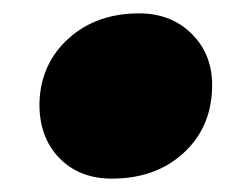

<svg xmlns="http://www.w3.org/2000/svg" viewBox="-20 -450 358 287"><path d="M147 -183Q98 -183 68 -214.5Q38 -246 39 -297Q41 -355 82.5 -392.5Q124 -430 188 -430Q237 -430 268 -398Q299 -366 297 -317Q295 -258 253.5 -220.5Q212 -183 147 -183Z"/></svg>

Font: REM ExtraBold
Style: Italic
Weight: 800
Italic angle: -11°
Designer: Octavio Pardo
Foundry: Ashler Design
Version: Version 1.005;gftools[0.9.28]